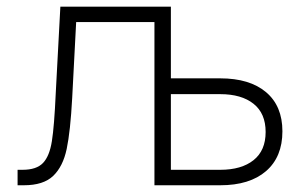

<svg xmlns="http://www.w3.org/2000/svg" viewBox="-20 -550 905 570"><path d="M32.2 -45.9H46.9Q88.4 -45.9 107.7 -66.2Q127 -86.4 134 -130.9Q141.1 -175.3 145.5 -273.4L159.2 -530.3H487.3V-317.4H633.8Q721.2 -317.4 769.8 -276.4Q818.4 -235.4 818.4 -160.2Q818.4 -84 769.8 -42Q721.2 0 633.8 0H438.5V-484.4H206.1L194.3 -258.8Q189 -160.2 178 -107.9Q167 -55.7 137.9 -27.8Q108.9 0 50.8 0H32.2ZM633.8 -45.9Q696.8 -45.9 732.7 -74.5Q768.6 -103 768.6 -158.2Q768.6 -213.4 732.7 -241.9Q696.8 -270.5 633.8 -270.5H487.3V-45.9Z"/></svg>

Font: Pretendard Std ExtraLight
Style: Regular
Weight: 200
Designer: Base glyphs from Inter by Rasmus Andersson; Hangeul glyphs from Noto Sans CJK(Source Han Sans) by Jang Soo-young and Kan
Foundry: Kil Hyung-jin
Version: Version 1.309